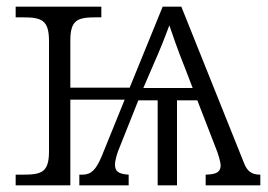

<svg xmlns="http://www.w3.org/2000/svg" viewBox="-20 -556 805 576"><path d="M27 0H191V-257H354L285 -87C268 -47 254 -32 227 -32H218V0H366V-32C334 -34 325 -43 325 -62C325 -76 332 -99 340 -117L395 -255H453V0H511V-255H572L627 -113C635 -94 642 -69 642 -59C641 -41 632 -33 597 -32V0H761V-32C733 -32 721 -44 712 -67L524 -536H468L369 -293H191V-434C191 -497 213 -504 269 -504H284V-536H27V-504H47C104 -504 127 -497 127 -433V-102C127 -38 104 -32 47 -32H27ZM410 -292 438 -357C462 -411 477 -450 488 -480C498 -451 512 -409 535 -352L558 -292Z"/></svg>

Font: Noto Serif Light
Style: Regular
Weight: 300
Designer: Monotype Design Team
Foundry: Monotype Imaging Inc.
Version: Version 2.013